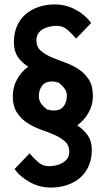

<svg xmlns="http://www.w3.org/2000/svg" viewBox="-20 -733 485 870"><path d="M229 -713Q277 -713 321 -690Q365 -667 393 -629L325 -558Q308 -578 287 -597Q266 -616 237 -616Q222 -616 205.5 -612.5Q189 -609 175.5 -601.5Q162 -594 153.5 -581.5Q145 -569 145 -551Q145 -521 164 -504Q183 -487 211.5 -474.5Q240 -462 273 -450.5Q306 -439 334.5 -420.5Q363 -402 382 -373.5Q401 -345 401 -298Q401 -258 381.5 -223Q362 -188 330 -165Q360 -145 378 -119Q396 -93 396 -55Q396 -13 382 19Q368 51 343 72.5Q318 94 284 105.5Q250 117 210 117Q162 117 118 94Q74 71 46 33L114 -38Q131 -18 152 1Q173 20 202 20Q217 20 233 16.5Q249 13 262.5 5.5Q276 -2 285 -14.5Q294 -27 294 -45Q294 -74 275 -91.5Q256 -109 227.5 -121.5Q199 -134 166 -145.5Q133 -157 104.5 -175.5Q76 -194 57 -222.5Q38 -251 38 -298Q38 -338 57 -373Q76 -408 108 -431Q76 -451 59.5 -477Q43 -503 43 -541Q43 -583 57 -615Q71 -647 96 -668.5Q121 -690 155 -701.5Q189 -713 229 -713ZM244 -359Q227 -364 216 -364Q186 -364 171 -345Q156 -326 156 -297Q156 -277 167.5 -262Q179 -247 195 -236V-237Q212 -232 223 -232Q253 -232 268 -251Q283 -270 283 -299Q283 -319 271 -334Q259 -349 244 -360Z"/></svg>

Font: PostBus
Style: Regular
Weight: 400
Designer: Peter Wiegel
Version: Version 1.001